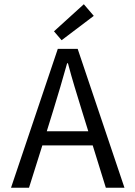

<svg xmlns="http://www.w3.org/2000/svg" viewBox="-20 -887 640 907"><path d="M232 -367 201 -267H397L366 -367Q349 -422 332.5 -476.5Q316 -531 301 -588H297Q281 -531 265 -476.5Q249 -422 232 -367ZM32 0 253 -656H347L568 0H480L418 -200H180L117 0ZM271 -697 235 -739 376 -867 423 -812Z"/></svg>

Font: Source Code Pro
Style: Regular
Weight: 400
Monospace: yes
Designer: Paul D. Hunt, Teo Tuominen
Foundry: Adobe Systems Incorporated
Version: Version 2.030;PS 1.000;hotconv 16.6.51;makeotf.lib2.5.65220